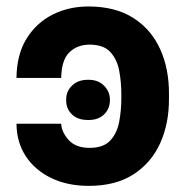

<svg xmlns="http://www.w3.org/2000/svg" viewBox="-20 -573 582 602"><path d="M31.7 -185.1H171.9Q172.9 -159.2 195.1 -134.3Q217.3 -109.4 260.7 -109.4Q304.7 -109.4 325.9 -132.6Q347.2 -155.8 353.8 -191.7Q360.4 -227.5 360.4 -264.6V-277.8Q360.4 -315.4 353.8 -351.1Q347.2 -386.7 325.9 -409.9Q304.7 -433.1 260.3 -433.1Q221.7 -432.6 197.3 -408.7Q172.9 -384.8 171.9 -328.6H31.7Q32.2 -400.9 62.7 -450.9Q93.3 -501 144.3 -526.9Q195.3 -552.7 257.3 -552.7Q341.8 -552.7 397.9 -516.8Q454.1 -481 482.2 -418.9Q510.3 -356.9 509.8 -277.8V-264.6Q510.3 -186 482.2 -124Q454.1 -62 398.2 -26.1Q342.3 9.8 258.8 9.8Q191.4 9.8 140.4 -14.9Q89.4 -39.6 60.8 -83.3Q32.2 -127 31.7 -185.1ZM256.8 -196.8Q224.6 -196.3 205.8 -214.1Q187 -231.9 187.5 -259.8Q187 -286.6 206.1 -304.9Q225.1 -323.2 256.8 -322.8Q287.6 -323.2 306.2 -304.4Q324.7 -285.6 324.7 -259.8Q324.7 -231.9 306.2 -214.1Q287.6 -196.3 256.8 -196.8Z"/></svg>

Font: Inter Tight
Style: Bold
Weight: 700
Designer: Rasmus Andersson
Foundry: rsms
Version: Version 3.004; ttfautohint (v1.8.4.7-5d5b)